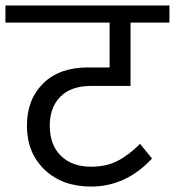

<svg xmlns="http://www.w3.org/2000/svg" viewBox="-39 -708 643 706"><path d="M296 -392Q222 -392 183 -352.5Q144 -313 144 -246Q144 -175 185 -135Q226 -95 296 -95Q351 -95 392.5 -116Q434 -137 476 -179L520 -125Q424 -22 296 -22Q190 -22 125 -84Q60 -146 60 -246Q60 -342 119.5 -401Q179 -460 284 -460H364V-625H-19V-688H584V-625H441V-392Z"/></svg>

Font: FiraGO Book
Style: Regular
Weight: 350
Designer: bBox Type
Foundry: bBox Type GmbH
Version: Version 1.001;PS 001.001;hotconv 1.0.88;makeotf.lib2.5.64775